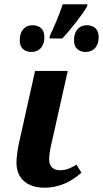

<svg xmlns="http://www.w3.org/2000/svg" viewBox="-20 -868 481 898"><path d="M296.9 -536.1 222.2 -203.1Q215.3 -174.3 212.6 -155.3Q210 -136.2 210 -122.1Q210 -97.2 223.6 -84.5Q237.3 -71.8 259.8 -71.8Q283.2 -71.8 302.2 -79.6Q321.3 -87.4 337.9 -98.1L360.8 -60.1Q344.2 -45.9 325.9 -33.2Q307.6 -20.5 286.4 -11Q265.1 -1.5 240.5 4.2Q215.8 9.8 187 9.8Q159.7 9.8 136 2.7Q112.3 -4.4 94.7 -18.8Q77.1 -33.2 67.1 -55.2Q57.1 -77.1 57.1 -106.9Q57.1 -125 60.3 -149.7Q63.5 -174.3 68.8 -199.2L144 -536.1ZM213.4 -701.2Q220.7 -716.3 229 -734.9Q237.3 -753.4 245.4 -773.2Q253.4 -793 260.7 -812.3Q268.1 -831.5 273.4 -848.1H389.2L387.2 -837.9Q378.4 -822.3 364.5 -802.7Q350.6 -783.2 335 -763.2Q319.3 -743.2 302.7 -723.6Q286.1 -704.1 271.5 -688H211.4ZM187.5 -694.8Q187.5 -675.3 182.1 -662.1Q176.8 -648.9 168.2 -640.6Q159.7 -632.3 148.9 -628.7Q138.2 -625 127.4 -625Q102.5 -625 87.4 -638.7Q72.3 -652.3 72.3 -680.2Q72.3 -711.9 88.4 -731Q104.5 -750 132.3 -750Q156.7 -750 172.1 -736.3Q187.5 -722.7 187.5 -694.8ZM441.4 -694.8Q441.4 -675.3 436 -662.1Q430.7 -648.9 422.1 -640.6Q413.6 -632.3 402.8 -628.7Q392.1 -625 381.3 -625Q356.4 -625 341.3 -638.7Q326.2 -652.3 326.2 -680.2Q326.2 -711.9 342.3 -731Q358.4 -750 386.2 -750Q410.6 -750 426 -736.3Q441.4 -722.7 441.4 -694.8Z"/></svg>

Font: Droid Serif
Style: Bold Italic
Weight: 700
Italic angle: -12°
Designer: Monotype Design team
Foundry: Monotype Imaging Inc.
Version: Version 1.03